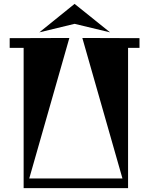

<svg xmlns="http://www.w3.org/2000/svg" viewBox="-20 -971 770 991"><path d="M365 -951 548 -804 365 -848 183 -804ZM700 -774V-724H641V0H102V-724H30V-774L338 -775L131 -50H612L405 -775Z"/></svg>

Font: Chokokutai
Style: Regular
Weight: 400
Designer: 108号,108go
Foundry: Font Zone 108
Version: Version 1.000; ttfautohint (v1.8.3)